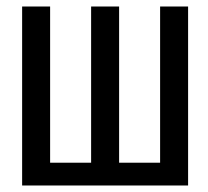

<svg xmlns="http://www.w3.org/2000/svg" viewBox="-20 -570 640 590"><path d="M48 -550H134V-70H260V-550H346V-70H472V-550H558V0H48Z"/></svg>

Font: JuliaMono
Style: Regular
Weight: 400
Monospace: yes
Designer: cormullion
Foundry: corm
Version: Version 0.055; ttfautohint (v1.8.4)